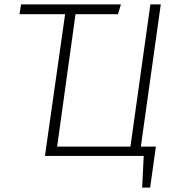

<svg xmlns="http://www.w3.org/2000/svg" viewBox="-20 -704 801 867"><path d="M706 -684 616 -42H684L658 143H622L629 0H183L274 -640H68L75 -684H526L513 -640H321L238 -42H569L659 -684Z"/></svg>

Font: Fira Sans ExtraLight
Style: Italic
Weight: 275
Italic angle: -8°
Designer: Carrois Corporate & Edenspiekermann AG
Foundry: Carrois Corporate GbR & Edenspiekermann AG
Version: Version 4.203